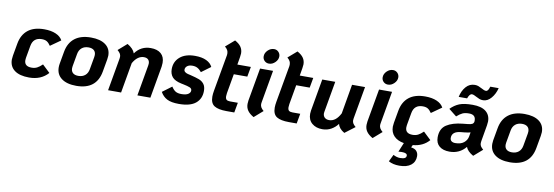

<svg xmlns="http://www.w3.org/2000/svg" viewBox="-64 -1178 5453 1891"><g transform="rotate(10 2662.5 -233.0)"><path d="M30 -134Q30 -145 34 -173L56 -297Q72 -387 131.5 -434.5Q191 -482 294 -482Q362 -482 409.5 -461.5Q457 -441 477 -403L375 -331Q356 -359 337 -370.5Q318 -382 287 -382Q201 -382 186 -297L164 -173Q162 -165 162 -150Q162 -88 235 -88Q266 -88 289.5 -100Q313 -112 341 -139L417 -67Q347 12 227 12Q132 12 81 -26Q30 -64 30 -134Z M498 -138Q498 -155 501 -173L523 -297Q539 -388 599.5 -435Q660 -482 761 -482Q855 -482 907 -443.5Q959 -405 959 -335Q959 -323 955 -297L933 -173Q901 12 699 12Q604 12 551 -27.5Q498 -67 498 -138ZM803 -173 825 -297Q827 -313 827 -318Q827 -349 808 -365.5Q789 -382 754 -382Q713 -382 686.5 -360Q660 -338 653 -297L631 -173Q629 -157 629 -152Q629 -121 648 -104.5Q667 -88 702 -88Q743 -88 769.5 -110Q796 -132 803 -173Z M1498 -358Q1498 -340 1495 -320L1439 0H1309L1363 -308Q1365 -322 1365 -328Q1365 -353 1350.5 -367.5Q1336 -382 1308 -382Q1244 -382 1199 -303L1146 0H1016L1073 -325Q1075 -339 1075 -344Q1075 -361 1067 -375Q1059 -389 1039 -406L1126 -482Q1187 -447 1202 -401Q1260 -482 1359 -482Q1425 -482 1461.5 -450Q1498 -418 1498 -358Z M1540 -76 1633 -145Q1653 -114 1674.5 -101Q1696 -88 1733 -88Q1778 -88 1800.5 -102.5Q1823 -117 1823 -139Q1823 -159 1801.5 -168Q1780 -177 1735 -186L1715 -190Q1649 -204 1623 -235Q1597 -266 1597 -314Q1597 -389 1651 -435.5Q1705 -482 1802 -482Q1871 -482 1915.5 -460.5Q1960 -439 1977 -402L1885 -334Q1865 -359 1843.5 -370.5Q1822 -382 1794 -382Q1759 -382 1740.5 -367Q1722 -352 1722 -331Q1722 -316 1734 -307Q1746 -298 1762 -294Q1778 -290 1788 -288Q1846 -274 1877.5 -262Q1909 -250 1928 -225Q1947 -200 1947 -156Q1947 -78 1892.5 -33Q1838 12 1725 12Q1648 12 1606 -10Q1564 -32 1540 -76Z M2174 -176Q2171 -158 2171 -144Q2171 -120 2182 -110Q2193 -100 2218 -100H2296L2278 0H2200Q2118 0 2078 -25Q2038 -50 2038 -117Q2038 -143 2044 -176L2109 -543Q2110 -549 2110 -559Q2110 -578 2102 -593Q2094 -608 2075 -624L2163 -700Q2205 -677 2224 -649Q2243 -621 2243 -584Q2243 -573 2239 -547L2226 -470H2361L2343 -370H2208Z M2467 -595Q2467 -629 2494.5 -656Q2522 -683 2557 -683Q2583 -683 2601 -664.5Q2619 -646 2619 -620Q2619 -587 2591.5 -560Q2564 -533 2530 -533Q2503 -533 2485 -551Q2467 -569 2467 -595ZM2392 -106Q2392 -122 2395 -141L2453 -470H2583L2526 -145Q2524 -133 2524 -128Q2524 -110 2532.5 -95Q2541 -80 2560 -64L2473 12Q2431 -12 2411.5 -40Q2392 -68 2392 -106Z M2798 -176Q2795 -158 2795 -144Q2795 -120 2806 -110Q2817 -100 2842 -100H2920L2902 0H2824Q2742 0 2702 -25Q2662 -50 2662 -117Q2662 -143 2668 -176L2733 -543Q2734 -549 2734 -559Q2734 -578 2726 -593Q2718 -608 2699 -624L2787 -700Q2829 -677 2848 -649Q2867 -621 2867 -584Q2867 -573 2863 -547L2850 -470H2985L2967 -370H2832Z M3444 -127Q3444 -110 3452.5 -96Q3461 -82 3480 -66L3380 10Q3323 -23 3314 -69Q3288 -33 3248.5 -10.5Q3209 12 3160 12Q3096 12 3056 -22Q3016 -56 3016 -117Q3016 -132 3019 -150L3075 -470H3205L3151 -162Q3149 -150 3149 -146Q3149 -119 3165.5 -103.5Q3182 -88 3211 -88Q3277 -88 3322 -175L3373 -470H3503L3446 -147Q3444 -133 3444 -127Z M3657 -595Q3657 -629 3684.5 -656Q3712 -683 3747 -683Q3773 -683 3791 -664.5Q3809 -646 3809 -620Q3809 -587 3781.5 -560Q3754 -533 3720 -533Q3693 -533 3675 -551Q3657 -569 3657 -595ZM3582 -106Q3582 -122 3585 -141L3643 -470H3773L3716 -145Q3714 -133 3714 -128Q3714 -110 3722.5 -95Q3731 -80 3750 -64L3663 12Q3621 -12 3601.5 -40Q3582 -68 3582 -106Z M4151 -139 4227 -67Q4167 2 4065 11L4053 36Q4091 41 4108.5 61.5Q4126 82 4126 112Q4126 169 4085 201.5Q4044 234 3969 234Q3904 234 3861 209L3895 139Q3930 158 3963 158Q3996 158 4010.5 149.5Q4025 141 4025 124Q4025 97 3970 97Q3963 97 3937 99L3975 7Q3910 -4 3875 -40.5Q3840 -77 3840 -134Q3840 -145 3844 -173L3866 -297Q3882 -387 3941.5 -434.5Q4001 -482 4104 -482Q4172 -482 4219.5 -461.5Q4267 -441 4287 -403L4185 -331Q4166 -359 4147 -370.5Q4128 -382 4097 -382Q4011 -382 3996 -297L3974 -173Q3972 -165 3972 -150Q3972 -88 4045 -88Q4076 -88 4099.5 -100Q4123 -112 4151 -139Z M4721 -124Q4721 -107 4729 -94Q4737 -81 4756 -64L4669 12Q4609 -22 4594 -64Q4531 12 4432 12Q4367 12 4330 -18.5Q4293 -49 4293 -107Q4293 -194 4352.5 -233Q4412 -272 4515 -282L4564 -287Q4593 -290 4606 -297Q4619 -304 4623 -320Q4630 -392 4558 -392Q4518 -392 4493.5 -381Q4469 -370 4436 -341L4358 -403Q4398 -444 4445.5 -463Q4493 -482 4578 -482Q4665 -482 4710 -446.5Q4755 -411 4755 -346Q4755 -335 4751 -307L4723 -145Q4721 -129 4721 -124ZM4597 -169 4604 -211Q4588 -205 4541 -200L4510 -197Q4421 -189 4421 -124Q4421 -103 4435 -92Q4449 -81 4473 -81Q4528 -81 4559 -106Q4590 -131 4597 -169ZM4565 -679Q4585 -679 4601 -673Q4617 -667 4637 -656Q4648 -650 4659.5 -645Q4671 -640 4681 -640Q4693 -640 4701.5 -651.5Q4710 -663 4717 -688H4801Q4786 -628 4750 -586Q4714 -544 4669 -544Q4649 -544 4633 -550Q4617 -556 4597 -567Q4586 -573 4574.5 -578Q4563 -583 4553 -583Q4529 -583 4512 -535H4428Q4441 -597 4476.5 -638Q4512 -679 4565 -679Z M4834 -138Q4834 -155 4837 -173L4859 -297Q4875 -388 4935.5 -435Q4996 -482 5097 -482Q5191 -482 5243 -443.5Q5295 -405 5295 -335Q5295 -323 5291 -297L5269 -173Q5237 12 5035 12Q4940 12 4887 -27.5Q4834 -67 4834 -138ZM5139 -173 5161 -297Q5163 -313 5163 -318Q5163 -349 5144 -365.5Q5125 -382 5090 -382Q5049 -382 5022.5 -360Q4996 -338 4989 -297L4967 -173Q4965 -157 4965 -152Q4965 -121 4984 -104.5Q5003 -88 5038 -88Q5079 -88 5105.5 -110Q5132 -132 5139 -173Z"/></g></svg>

Font: KoHo
Style: Bold Italic
Weight: 700
Italic angle: -10°
Version: Version 1.000; ttfautohint (v1.6)